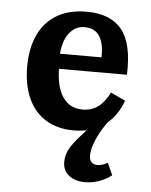

<svg xmlns="http://www.w3.org/2000/svg" viewBox="-48 -469 556 707"><g transform="rotate(5 230.0 -115.0)"><path d="M43.3 -208.1Q43.3 -277.4 67 -327Q90.7 -376.7 135.7 -402.5Q180.7 -428.3 243.9 -428.3Q332.8 -428.3 374.5 -376.7Q416.3 -325.1 411.9 -209.9H123.3L122.1 -265.6H312.8Q314.8 -315.2 297.2 -343.1Q279.6 -371 241.1 -371Q206.5 -371 183.8 -340.8Q161.1 -310.5 158.8 -254.5L161.7 -249.5Q160.5 -238.6 160.5 -217.2Q160.5 -145.4 186.1 -106.7Q211.8 -68.1 260 -68.1Q293.2 -68.1 317.1 -85.7Q340.9 -103.3 359.1 -139.5L413.2 -114.2Q391.6 -53.2 345.7 -20.9Q299.8 11.3 234.2 11.3Q174.8 11.3 131.7 -14.7Q88.6 -40.8 66 -90.2Q43.3 -139.6 43.3 -208.1ZM209.8 130Q209.8 104.8 221.5 82.9Q233.3 61 258.4 32.9Q271.8 17.6 287.6 0.2Q303.4 -17.2 320.8 -36.5L367.6 -44.3Q334.3 -1.2 318.2 36Q302.2 73.1 302.2 98.2Q302.2 113.8 310 122.2Q317.9 130.6 332 130.6Q341.7 130.6 351.3 127.6Q360.9 124.6 369.9 119L390.1 163.4Q370.4 179.3 344.8 188.4Q319.3 197.6 292.9 197.6Q254.8 197.6 232.3 179.3Q209.8 161 209.8 130Z"/></g></svg>

Font: Playfair Micro SmCond SmLight
Style: Regular
Weight: 360
Width: 4
Designer: Claus Eggers Sørensen
Foundry: Claus Eggers Sørensen
Version: Version 2.100;Glyphs 3.2 (3219)